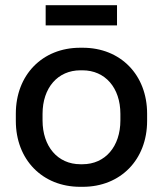

<svg xmlns="http://www.w3.org/2000/svg" viewBox="-20 -712 628 740"><path d="M156 -614H431V-692H156ZM289 8H299C445 8 547 -97 547 -246V-274C547 -423 445 -528 299 -528H289C143 -528 41 -423 41 -274V-246C41 -97 143 8 289 8ZM290 -79C202 -79 144 -148 144 -248V-273C144 -374 203 -441 290 -441H298C385 -441 444 -374 444 -273V-248C444 -148 386 -79 298 -79Z"/></svg>

Font: Fixel Text Medium
Style: Regular
Weight: 500
Width: 4
Designer: AlfaBravo + MacPaw
Foundry: Kyrylo Tkachov, Marchela Mozhyna, Serhii Makarenko, Maria Weinstein, Zakhar Kryvoshyya
Version: Version 1.211